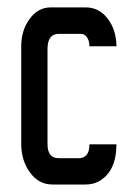

<svg xmlns="http://www.w3.org/2000/svg" viewBox="-20 -492 331 512"><path d="M195.2 -401.7H136.4Q107.2 -401.7 106.7 -362.2V-107.7Q106.7 -70.2 136.4 -70.2H191.2Q203.1 -70.2 211 -79.1Q218.4 -88.4 218.4 -104.7V-107.2H220.8H288H290.5V-104.7Q289.5 -34.1 243.6 -8.4Q228.3 0 208 0H119.6Q83.5 0 60.3 -31.6Q37.1 -62.7 36.6 -106.7V-368.1Q36.6 -411.1 58.8 -441.2Q81 -472.3 115.6 -472.3H208Q244.1 -472.3 266.8 -442.7Q289.5 -413.5 290.5 -371V-368.6H288H220.8H218.4V-370.6Q217.9 -384.4 211.5 -393.3Q205.5 -401.7 195.2 -401.7Z"/></svg>

Font: RIT Uroob
Style: 

Weight: 700
Designer: Hussain K H
Foundry: RIT
Version: 2.1.1